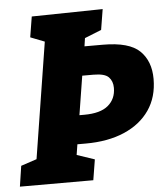

<svg xmlns="http://www.w3.org/2000/svg" viewBox="-57 -753 701 800"><g transform="rotate(-5 293.0 -353.5)"><path d="M-6 0 7 -86 73 -108 150 -593 91 -616 105 -702 402 -707 388 -621 318 -593 313 -559H390Q500 -559 544 -516Q588 -473 588 -399Q588 -323 550.5 -268.5Q513 -214 444.5 -184.5Q376 -155 283 -155H248L241 -111L315 -86L301 0ZM340 -438H293L267 -275H287Q355 -275 387.5 -302.5Q420 -330 420 -376Q420 -404 403.5 -421Q387 -438 340 -438Z"/></g></svg>

Font: Bitter ExtraBold
Style: Italic
Weight: 800
Italic angle: -9°
Designer: Sol Matas, and Bitter project Authors
Foundry: Sol Matas
Version: Version 2.001